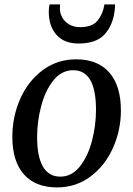

<svg xmlns="http://www.w3.org/2000/svg" viewBox="-20 -824 594 856"><path d="M519 -331.5Q519 -242.5 483.2 -163.5Q447.5 -84.5 382.8 -36.5Q318 11.5 234.5 11.5Q137.5 11.5 86.2 -47Q35 -105.5 35 -213.5Q35 -304.5 70.5 -384Q106 -463.5 170.8 -511.5Q235.5 -559.5 319.5 -559.5Q416.5 -559.5 467.8 -500.2Q519 -441 519 -331.5ZM145.5 -212.5Q145.5 -125.5 171.5 -81Q197.5 -36.5 249 -36.5Q300 -36.5 336 -81.8Q372 -127 390 -195.8Q408 -264.5 408 -334.5Q408 -511 306.5 -511Q254.5 -511 218.2 -465.8Q182 -420.5 163.8 -351.8Q145.5 -283 145.5 -212.5ZM197.5 -771Q197.5 -789.5 201 -804.5H248Q247 -793.5 247 -785.5Q247 -766.5 256.8 -747.5Q266.5 -728.5 287.2 -715.8Q308 -703 338 -703Q392 -703 415.8 -733Q439.5 -763 445.5 -804.5H493Q493 -790 491.5 -779.5Q484 -712 446.5 -671Q409 -630 331 -630Q265.5 -630 231.5 -669Q197.5 -708 197.5 -771Z"/></svg>

Font: Merriweather Text
Style: Italic
Weight: 400
Italic angle: -7.8°
Designer: Eben Sorkin
Foundry: Eben Sorkin
Version: Version 2.100